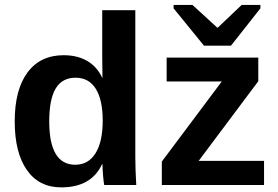

<svg xmlns="http://www.w3.org/2000/svg" viewBox="-20 -767 1151 796"><path d="M412.1 0Q410.2 -7.3 407.5 -36.9Q404.8 -66.4 404.8 -85.9H402.8Q358.4 9.8 233.9 9.8Q141.6 9.8 91.3 -62.3Q41 -134.3 41 -263.7Q41 -395 94 -466.6Q147 -538.1 244.1 -538.1Q300.3 -538.1 341.1 -514.6Q381.8 -491.2 403.8 -444.8H404.8L403.8 -531.7V-724.6H541V-115.2Q541 -66.4 544.9 0ZM405.8 -267.1Q405.8 -352.5 377.2 -398.7Q348.6 -444.8 293 -444.8Q237.8 -444.8 210.9 -400.1Q184.1 -355.5 184.1 -263.7Q184.1 -84 292 -84Q346.2 -84 376 -131.6Q405.8 -179.2 405.8 -267.1ZM650.9 0V-97.2L899.4 -429.2H670.9V-528.3H1050.8V-430.2L803.7 -100.1H1074.7V0ZM937.5 -577.6H825.7L699.7 -732.4V-746.6H777.8L880.9 -652.3H882.8L981.9 -746.6H1059.6V-732.4Z"/></svg>

Font: Arial
Style: Bold
Weight: 700
Designer: Steve Matteson
Foundry: Ascender Corporation
Version: Version 2.00.3